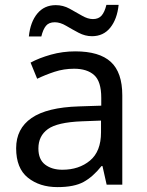

<svg xmlns="http://www.w3.org/2000/svg" viewBox="-20 -755 601 785"><path d="M288 -545Q386 -545 433 -502Q480 -459 480 -365V0H416L399 -76H395Q360 -32 321.5 -11Q283 10 215 10Q142 10 94 -28.5Q46 -67 46 -149Q46 -229 109 -272.5Q172 -316 303 -320L394 -323V-355Q394 -422 365 -448Q336 -474 283 -474Q241 -474 203 -461.5Q165 -449 132 -433L105 -499Q140 -518 188 -531.5Q236 -545 288 -545ZM314 -259Q214 -255 175.5 -227Q137 -199 137 -148Q137 -103 164.5 -82Q192 -61 235 -61Q303 -61 348 -98.5Q393 -136 393 -214V-262ZM98 -606Q104 -665 132.5 -699.5Q161 -734 208 -734Q238 -734 264.5 -719.5Q291 -705 315 -691Q339 -677 360 -677Q383 -677 395.5 -691.5Q408 -706 415 -735H465Q459 -677 431 -642Q403 -607 356 -607Q328 -607 301.5 -621Q275 -635 250.5 -649.5Q226 -664 204 -664Q180 -664 168 -649.5Q156 -635 149 -606Z"/></svg>

Font: Noto Sans Gothic
Style: Regular
Weight: 400
Designer: Monotype Design Team
Foundry: Monotype Imaging Inc.
Version: Version 2.001; ttfautohint (v1.8.4.7-5d5b)